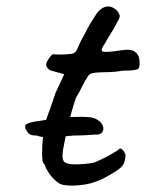

<svg xmlns="http://www.w3.org/2000/svg" viewBox="-20 -577 453 595"><path d="M176 -4Q165 -6 153 -16.5Q141 -27 132 -40Q123 -53 120 -63Q120 -65 117.5 -68Q115 -71 115 -71Q111 -74 110.5 -97.5Q110 -121 113 -150Q116 -179 120 -196Q125 -212 135 -239.5Q145 -267 152 -289L179 -347L139 -358Q132 -360 127.5 -366Q123 -372 123 -376Q123 -384 132 -396.5Q141 -409 145 -409Q150 -408 163.5 -408Q177 -408 190 -409Q203 -410 206 -411Q210 -413 214 -416.5Q218 -420 220 -427Q225 -438 229 -446.5Q233 -455 240 -467Q247 -480 251.5 -489Q256 -498 266 -514Q271 -521 277 -531Q283 -541 292 -548Q301 -556 314 -557Q327 -558 342 -545Q350 -535 351 -528.5Q352 -522 343 -508Q335 -491 324.5 -475Q314 -459 305 -442Q289 -420 299 -417Q309 -414 355 -421Q384 -426 397 -417.5Q410 -409 412 -392Q415 -368 407 -363Q399 -358 361 -358Q337 -354 320 -353.5Q303 -353 295 -353Q282 -352 278 -352Q274 -352 266 -350Q258 -348 254.5 -343.5Q251 -339 247 -331Q243 -327 235 -310Q227 -293 215 -273Q201 -231 191.5 -190.5Q182 -150 175 -111Q172 -88 176.5 -79Q181 -70 202 -68Q213 -67 236.5 -68.5Q260 -70 274 -74Q285 -79 297 -84.5Q309 -90 319 -96Q328 -101 337 -106.5Q346 -112 346 -112Q351 -120 358 -114.5Q365 -109 369 -97Q369 -85 364 -71Q359 -57 327 -39Q282 -11 242 -5Q202 1 176 -4ZM127 -152Q121 -152 112.5 -152.5Q104 -153 94 -157Q79 -157 73 -160.5Q67 -164 63 -171Q53 -186 62.5 -192.5Q72 -199 107 -203Q141 -209 167.5 -212Q194 -215 232 -215Q256 -215 267.5 -212Q279 -209 290 -200Q304 -185 299 -171.5Q294 -158 272 -160Q265 -159 245.5 -158Q226 -157 208 -157Q199 -156 176.5 -154Q154 -152 127 -152Z"/></svg>

Font: Caveat Medium
Style: Regular
Weight: 500
Designer: Pablo Impallari
Foundry: Pablo Impallari
Version: Version 2.000